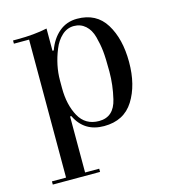

<svg xmlns="http://www.w3.org/2000/svg" viewBox="-105 -566 777 867"><g transform="rotate(-15 283.5 -132.5)"><path d="M190 200H256V215H35V200H101V-445H30V-460H51Q129 -460 190 -473V-369H196Q214 -420 249.5 -450Q285 -480 334 -480Q424 -480 467.5 -409.5Q511 -339 511 -231Q511 -123 466 -51.5Q421 20 328 20Q235 20 196 -62H190ZM188 -231V-195Q188 -117 218 -62.5Q248 -8 312 -8Q381 -8 399 -86Q414 -149 414 -212Q414 -275 410.5 -308Q407 -341 397.5 -376.5Q388 -412 365.5 -432Q343 -452 311.5 -452Q280 -452 255.5 -429.5Q231 -407 217 -372Q188 -301 188 -231Z"/></g></svg>

Font: Elsie Swash Caps
Style: Regular
Weight: 400
Designer: Alejandro Inler
Foundry: Alejandro Inler
Version: 1.003